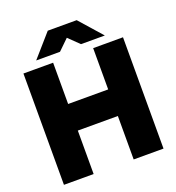

<svg xmlns="http://www.w3.org/2000/svg" viewBox="-159 -1041 1070 1167"><g transform="rotate(-20 375.5 -457.0)"><path d="M505 0H698V-720H505V-453H246V-720H54V0H246V-281H505ZM154 -768H308L376 -834L444 -768H598L469 -914H282Z"/></g></svg>

Font: Aspekta 850
Style: Regular
Weight: 850
Designer: Ivo Dolenc
Version: Version 2.000